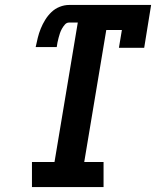

<svg xmlns="http://www.w3.org/2000/svg" viewBox="-20 -755 640 775"><path d="M109 0V-101H200L294 -664H259Q249 -664 242 -656Q235 -648 230 -639Q225 -630 222 -621Q219 -612 216.5 -602.5Q214 -593 212 -583.5Q210 -574 209 -565H124Q128 -584 132.5 -602.5Q137 -621 144.5 -639.5Q152 -658 162.5 -675Q173 -692 187.5 -706Q202 -720 221 -727.5Q240 -735 259 -735H590L562 -562H460L472 -634H409L320 -101H398V0Z"/></svg>

Font: Iosevka Curly Slab Extended
Style: Bold Italic
Weight: 700
Width: 7
Italic angle: -9°
Monospace: yes
Designer: Belleve Invis
Foundry: Belleve Invis
Version: Version 11.0.0; ttfautohint (v1.8.3)